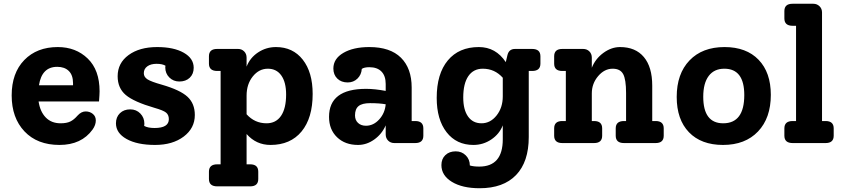

<svg xmlns="http://www.w3.org/2000/svg" viewBox="-20 -760 4478 1020"><path d="M509 -275Q509 -260 506 -221H185Q193 -167 223 -136Q253 -105 302 -105Q334 -105 353.5 -114.5Q373 -124 392 -146Q412 -168 435 -168Q457 -168 473 -155Q489 -142 489 -120Q489 -96 472 -72Q413 10 296 10Q178 10 110 -62Q42 -134 42 -253Q42 -372 109 -441Q176 -510 287 -510Q383 -510 446 -449Q509 -388 509 -275ZM284 -405Q202 -405 187 -307H368V-318Q368 -361 345.5 -383Q323 -405 284 -405Z M840 -310Q937 -282 976 -246Q1015 -210 1015 -149Q1015 -79 956 -34.5Q897 10 804 10Q709 10 652.5 -21.5Q596 -53 596 -105Q596 -138 617 -158.5Q638 -179 672 -179Q704 -179 725.5 -157Q747 -135 747 -103Q747 -95 746 -91Q766 -80 801 -80Q877 -80 877 -127Q877 -150 862 -162Q847 -174 801 -187Q691 -219 648 -255.5Q605 -292 605 -355Q605 -425 663 -467.5Q721 -510 815 -510Q903 -510 956 -480Q1009 -450 1009 -400Q1009 -367 988 -347Q967 -327 933 -327Q901 -327 879.5 -348.5Q858 -370 858 -402Q858 -408 859 -411Q842 -421 812 -421Q781 -421 762.5 -407.5Q744 -394 744 -371Q744 -351 763.5 -338.5Q783 -326 840 -310Z M1446 -510Q1536 -510 1588.5 -443Q1641 -376 1641 -261Q1641 -133 1582 -61.5Q1523 10 1417 10Q1341 10 1290 -48V113H1309Q1352 113 1352 152V191Q1352 230 1309 230H1134Q1090 230 1090 191V152Q1090 113 1134 113H1152V-383H1134Q1090 -383 1090 -422V-461Q1090 -500 1133 -500H1245Q1264 -500 1277 -487Q1290 -474 1290 -454V-406Q1308 -453 1351 -481.5Q1394 -510 1446 -510ZM1396 -105Q1446 -105 1473 -144.5Q1500 -184 1500 -258Q1500 -323 1474.5 -359Q1449 -395 1403 -395Q1356 -395 1323 -354Q1290 -313 1290 -252V-153Q1333 -105 1396 -105Z M2186 -117Q2229 -117 2229 -78V-39Q2229 0 2186 0H2075Q2055 0 2042 -13Q2029 -26 2029 -46V-94Q2009 -48 1968.5 -19Q1928 10 1882 10Q1813 10 1770.5 -31Q1728 -72 1728 -139Q1728 -288 1925 -288Q1971 -288 2029 -277V-314Q2029 -357 2006.5 -380Q1984 -403 1942 -403Q1915 -403 1902 -394Q1900 -363 1879 -342.5Q1858 -322 1827 -322Q1793 -322 1772 -342.5Q1751 -363 1751 -396Q1751 -448 1804 -479Q1857 -510 1942 -510Q2053 -510 2110 -453.5Q2167 -397 2167 -295V-117ZM1924 -92Q1964 -92 1994.5 -125.5Q2025 -159 2029 -206Q1996 -212 1946 -212Q1904 -212 1885 -196.5Q1866 -181 1866 -147Q1866 -122 1882 -107Q1898 -92 1924 -92Z M2807 -500Q2851 -500 2851 -461V-422Q2851 -383 2807 -383H2789V-32Q2789 100 2721.5 170Q2654 240 2528 240Q2436 240 2380.5 206Q2325 172 2325 117Q2325 84 2346 64Q2367 44 2401 44Q2433 44 2454.5 65.5Q2476 87 2476 119Q2495 125 2526 125Q2651 125 2651 -20V-94Q2633 -48 2590 -19Q2547 10 2495 10Q2405 10 2352.5 -57.5Q2300 -125 2300 -240Q2300 -368 2359 -439Q2418 -510 2524 -510Q2614 -510 2667 -430L2676 -468Q2684 -500 2716 -500ZM2538 -105Q2585 -105 2618 -146.5Q2651 -188 2651 -248V-347Q2608 -395 2545 -395Q2495 -395 2468 -355.5Q2441 -316 2441 -242Q2441 -177 2466.5 -141Q2492 -105 2538 -105Z M3463 -117Q3506 -117 3506 -78V-39Q3506 0 3463 0H3295Q3251 0 3251 -39V-78Q3251 -117 3295 -117H3306V-266Q3306 -338 3290.5 -366.5Q3275 -395 3235 -395Q3191 -395 3157.5 -355.5Q3124 -316 3124 -264V-117H3136Q3179 -117 3179 -78V-39Q3179 0 3136 0H2967Q2924 0 2924 -39V-78Q2924 -117 2967 -117H2986V-383H2967Q2924 -383 2924 -422V-461Q2924 -500 2967 -500H3078Q3098 -500 3111 -487Q3124 -474 3124 -454V-400Q3143 -448 3185.5 -479Q3228 -510 3274 -510Q3356 -510 3400.5 -457Q3445 -404 3445 -305V-117Z M3821 10Q3705 10 3640 -57.5Q3575 -125 3575 -245Q3575 -368 3643 -439Q3711 -510 3829 -510Q3945 -510 4010 -442.5Q4075 -375 4075 -256Q4075 -133 4007 -61.5Q3939 10 3821 10ZM3822 -105Q3934 -105 3934 -255Q3934 -395 3828 -395Q3774 -395 3745 -356.5Q3716 -318 3716 -246Q3716 -105 3822 -105Z M4191 0Q4147 0 4147 -39V-78Q4147 -117 4191 -117H4209V-623H4191Q4147 -623 4147 -662V-701Q4147 -740 4190 -740H4301Q4320 -740 4333.5 -727Q4347 -714 4347 -694V-117H4366Q4409 -117 4409 -78V-39Q4409 0 4366 0Z"/></svg>

Font: Solway
Style: Bold
Weight: 700
Designer: Mariya V. Pigoulevskaya
Foundry: The Northern Block Ltd.
Version: Version 1.000;hotconv 1.0.109;makeotfexe 2.5.65596